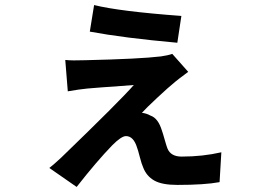

<svg xmlns="http://www.w3.org/2000/svg" viewBox="-20 -673 1040 759"><path d="M352 -653Q453 -628 697 -610L681 -504Q469 -523 335 -548ZM724 -389Q681 -357 673 -350Q647 -329 601.5 -286.5Q556 -244 541 -227Q559 -225 575 -216Q605 -206 620 -157Q624 -146 631 -121Q638 -96 642 -86Q655 -54 698 -54Q781 -54 855 -71L848 47Q789 58 681 58Q620 58 589.5 40.5Q559 23 546 -11Q540 -24 532.5 -53Q525 -82 522 -89Q508 -135 478 -135Q460 -135 424 -99Q362 -35 283 66L175 -9Q192 -22 222 -50Q455 -275 509 -337Q497 -336 457 -333Q417 -330 380.5 -327.5Q344 -325 325 -323Q294 -320 248 -312L238 -436Q265 -433 318 -435Q533 -440 616 -450Q644 -454 661 -460Z"/></svg>

Font: Noto Sans Korean Bold
Style: Bold
Weight: 700
Designer: Ryoko NISHIZUKA  (kana & ideographs); Paul D. Hunt (Latin, Greek & Cyrillic); Wenlong ZHANG  (bopomofo); Sandoll Communi
Foundry: Adobe Systems Incorporated
Version: Version 1.000;PS 1;hotconv 1.0.78;makeotf.lib2.5.61930